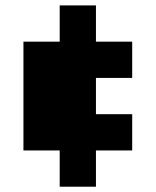

<svg xmlns="http://www.w3.org/2000/svg" viewBox="-20 -704 587 724"><path d="M205.1 -546.9V-683.6H341.8V-546.9H478.5V-410.2H341.8V-273.4H478.5V-136.7H341.8V0H205.1V-136.7H68.4V-546.9Z"/></svg>

Font: DatCub
Style: Bold
Weight: 700
Designer: GGBot
Version: 1.00